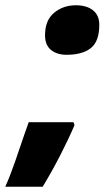

<svg xmlns="http://www.w3.org/2000/svg" viewBox="-77 -580 404 729"><path d="M94 -446Q94 -503 128.5 -531.5Q163 -560 211 -560Q252 -560 276 -541Q300 -522 300 -486Q300 -423 268 -397.5Q236 -372 176 -372Q139 -372 116.5 -390.5Q94 -409 94 -446ZM15 -68 32 -116H202L206 -105Q183 -51 150.5 12Q118 75 85 129H-57Q-39 89 -20 34.5Q-1 -20 15 -68Z"/></svg>

Font: Noto Sans Display Black
Style: Italic
Weight: 900
Italic angle: -12°
Designer: Monotype Design team
Foundry: Monotype Imaging Inc.
Version: Version 1.000